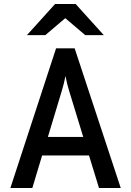

<svg xmlns="http://www.w3.org/2000/svg" viewBox="-20 -942 656 962"><path d="M426 -163H191L142 0H32L261 -700H354L585 0H476ZM397 -256 326 -488Q315 -524 308 -561Q301 -524 290 -488L220 -256ZM307 -851 207 -766H115L256 -922H359L500 -766H407Z"/></svg>

Font: Overpass Mono Light
Style: Bold
Weight: 600
Monospace: yes
Designer: Delve Withrington, Dave Bailey
Foundry: Delve Fonts
Version: Version 1.000;DELV;Overpass